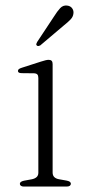

<svg xmlns="http://www.w3.org/2000/svg" viewBox="-20 -686 320 706"><path d="M173.5 -450.5V-51.5Q173.5 -41 179.5 -35Q185.5 -29 196.5 -27L224.5 -22Q232.5 -20.5 236.5 -17.8Q240.5 -15 240.5 -10Q240.5 -5.5 236.5 -2.8Q232.5 0 225 0H67.5Q61 0 57 -2.8Q53 -5.5 53 -10Q53 -14.5 57 -17.2Q61 -20 68 -21.5L98 -27Q109 -29.5 115 -35.2Q121 -41 121 -51V-399Q121 -408 117.5 -412Q114 -416 105.5 -416.5L60 -417Q52.5 -417 49.2 -419.2Q46 -421.5 46 -425Q46 -429 49.2 -431.8Q52.5 -434.5 60.5 -437L130.5 -459.5Q141 -463 147.8 -464.5Q154.5 -466 159 -466Q166.5 -466 170 -462.2Q173.5 -458.5 173.5 -450.5ZM178 -624.5Q190.5 -644.5 201.2 -656Q212 -667.5 227 -665.5Q239.5 -664 245.5 -655.2Q251.5 -646.5 250 -636.5Q249 -624.5 239.5 -614.5Q230 -604.5 216 -593.5L128 -519Q125.5 -517.5 122 -516.8Q118.5 -516 115.5 -518.5Q112.5 -521 113.5 -524.5Q114.5 -528 116.5 -531.5Z"/></svg>

Font: Fraunces ExtraLight
Style: Regular
Weight: 250
Version: Version 1.000;[b76b70a41]